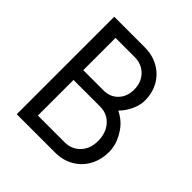

<svg xmlns="http://www.w3.org/2000/svg" viewBox="-194 -868 1014 1014"><g transform="rotate(45 313.0 -361.0)"><path d="M85 -725H313Q371 -725 416.5 -699.5Q462 -674 487.5 -629Q513 -584 513 -527Q513 -493 496 -455.5Q479 -418 451 -390L475 -376Q517 -349 544 -300Q571 -251 571 -201Q571 -142 545.5 -95.5Q520 -49 474.5 -23Q429 3 371 3H85ZM489 -200Q489 -261 455 -299Q421 -337 368 -337H169V-71H368Q421 -71 455 -107Q489 -143 489 -200ZM432 -527Q432 -582 398 -616.5Q364 -651 311 -651H169V-410H326Q373 -412 402.5 -444.5Q432 -477 432 -527Z"/></g></svg>

Font: SUITE Medium
Style: Regular
Weight: 500
Designer: Sun
Foundry: Sun
Version: Version 2.040